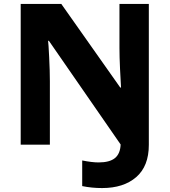

<svg xmlns="http://www.w3.org/2000/svg" viewBox="-20 -734 861 974"><path d="M397 210V80Q447 90 480 90Q536 90 563 68Q590 46 592 -1L228 -527H224Q226 -513 229.5 -442.5Q233 -372 233 -323V0H85V-714H291L590 -290H594Q592 -318 589 -382.5Q586 -447 586 -490V-714H735V1Q735 109 671 164.5Q607 220 498 220Q445 220 397 210Z"/></svg>

Font: Noto Sans UI ExtraBold
Style: Regular
Weight: 800
Designer: Monotype Design Team
Foundry: Monotype Imaging Inc.
Version: Version 1.001